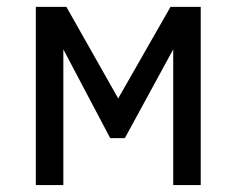

<svg xmlns="http://www.w3.org/2000/svg" viewBox="-20 -532 680 552"><path d="M557.1 0H478V-390.1L338.9 -134.8H296.9L162.1 -390.1V0H83V-512.2H170.9L319.8 -249L470.2 -512.2H557.1Z"/></svg>

Font: Lorenzo Sans
Style: Regular
Weight: 400
Foundry: Intel Corporation
Version: Version 1.00; ttfautohint (v1.5)